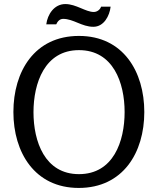

<svg xmlns="http://www.w3.org/2000/svg" viewBox="-20 -915 777 946"><path d="M525 -882H478C473 -867 458 -856 442 -856C402 -856 355 -895 302 -895C247 -895 214 -844 208 -795H257C263 -809 274 -822 291 -822C342 -822 383 -783 440 -783C492 -783 520 -837 525 -882ZM368 11C586 11 691 -163 691 -363C691 -562 587 -738 369 -738C150 -738 46 -563 46 -363C46 -164 151 11 368 11ZM369 -57C200 -57 145 -219 145 -362C145 -505 200 -668 369 -668C538 -668 594 -507 594 -363C594 -219 539 -57 369 -57Z"/></svg>

Font: Rosario
Style: Regular
Weight: 400
Designer: Hector Gatti
Foundry: Omnibus Type
Version: Version 1.100